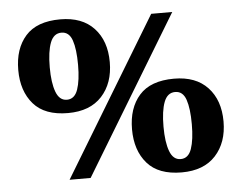

<svg xmlns="http://www.w3.org/2000/svg" viewBox="-49 -720 995 790"><g transform="rotate(-5 448.5 -325.5)"><path d="M226 -274Q130 -274 83.5 -327.5Q37 -381 37 -468Q37 -556 83.5 -608.5Q130 -661 227 -661Q317 -661 366 -608.5Q415 -556 415 -468Q415 -381 366 -327.5Q317 -274 226 -274ZM208 0 602 -651H689L295 0ZM226 -329Q258 -329 271 -366.5Q284 -404 284 -468Q284 -533 271.5 -569.5Q259 -606 227 -606Q195 -606 181 -569.5Q167 -533 167 -468Q167 -404 181 -366.5Q195 -329 226 -329ZM671 10Q575 10 528.5 -43.5Q482 -97 482 -184Q482 -272 528.5 -324.5Q575 -377 672 -377Q762 -377 811 -324.5Q860 -272 860 -184Q860 -97 811 -43.5Q762 10 671 10ZM671 -45Q703 -45 716 -82.5Q729 -120 729 -184Q729 -249 716.5 -285.5Q704 -322 672 -322Q640 -322 626 -285.5Q612 -249 612 -184Q612 -120 626 -82.5Q640 -45 671 -45Z"/></g></svg>

Font: Noto Serif Telugu Black
Style: Regular
Weight: 900
Designer: Jelle Bosma - Monotype Design Team
Foundry: Monotype Imaging Inc.
Version: Version 2.005; ttfautohint (v1.8.4.7-5d5b)